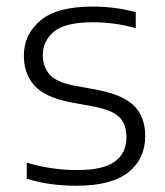

<svg xmlns="http://www.w3.org/2000/svg" viewBox="-20 -570 514 599"><path d="M219 9.5Q176.5 9.5 138.2 4.2Q100 -1 63.5 -12.5V-62.5Q106.5 -50 144 -44.8Q181.5 -39.5 220.5 -39.5Q303 -39.5 338.8 -66.2Q374.5 -93 374.5 -141.5Q374.5 -182 352.8 -204Q331 -226 275.5 -237L197 -251.5Q120 -267 87.2 -303.2Q54.5 -339.5 54.5 -396.5Q54.5 -462.5 106 -506Q157.5 -549.5 269.5 -549.5Q339.5 -549.5 403.5 -532V-482Q367.5 -492 336 -496.2Q304.5 -500.5 270 -500.5Q183 -500.5 148.2 -471.2Q113.5 -442 113.5 -398.5Q113.5 -363.5 133.5 -339Q153.5 -314.5 208.5 -303.5L287 -289Q365 -273.5 399 -239.2Q433 -205 433 -145.5Q433 -74 380 -32.2Q327 9.5 219 9.5Z"/></svg>

Font: Encode Sans Semi Expanded Light
Style: Regular
Weight: 300
Width: 6
Designer: Multiple Designers
Foundry: Impallari Type
Version: Version 3.000; ttfautohint (v1.8.3) -l 8 -r 50 -G 200 -x 14 